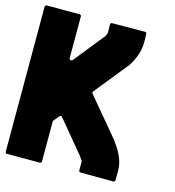

<svg xmlns="http://www.w3.org/2000/svg" viewBox="-111 -842 852 936"><g transform="rotate(15 315.5 -374.5)"><path d="M554 -63V-14Q554 -4 544 -4L380 -5Q371 -5 371 -14V-57Q371 -60 370 -61Q368 -65 357 -80Q357 -81 355 -83L223 -242Q216 -251 208 -242L186 -215Q184 -213 184 -209V-10Q184 0 174 0H10Q1 0 1 -10V-739Q1 -749 10 -749H174Q184 -749 184 -739V-531Q184 -524 190 -522Q196 -520 201 -525L323 -677L324 -678Q332 -692 332 -700L331 -738Q331 -748 341 -748L505 -749Q514 -749 514 -739L515 -700Q515 -634 472 -570Q470 -567 465 -562L337 -403Q332 -396 337 -391L495 -202Q499 -196 502 -192Q503 -192 503 -191L504 -189Q554 -122 554 -63Z"/></g></svg>

Font: Punc
Style: Bold
Weight: 400
Designer: The Kinetic
Foundry: The Kinetic
Version: Version 1.000;PS 001.001;hotconv 1.0.56